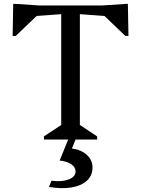

<svg xmlns="http://www.w3.org/2000/svg" viewBox="-20 -718 726 988"><path d="M206 0V-16L295 -75V-685L335 -648L76 -629V-690H610V-629L351 -648L391 -685V-75L480 -16V0ZM45 -533 48 -698H59L179 -690V-646L61 -533ZM625 -533 507 -646V-690L627 -698H638L641 -533ZM232 244 245 212Q297 219 333 205.5Q369 192 369 164Q369 143 347 127.5Q325 112 287 108L337 -15H375L350 46Q399 53 427.5 79.5Q456 106 456 144Q456 185 427.5 211.5Q399 238 348.5 246.5Q298 255 232 244Z"/></svg>

Font: Platypi Light
Style: Regular
Weight: 300
Designer: David Sargent
Foundry: Bolt Cutter Type
Version: Version 1.200